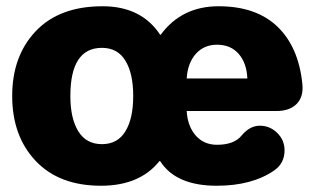

<svg xmlns="http://www.w3.org/2000/svg" viewBox="-20 -579 997 614"><path d="M303 15Q169 15 94 -64.5Q19 -144 19 -272Q19 -400 94.5 -479.5Q170 -559 308 -559Q432 -559 492 -468H494Q561 -559 679 -559Q799 -559 867 -494Q935 -429 947 -310Q951 -269 928.5 -246.5Q906 -224 864 -224H577Q580 -175 606 -145.5Q632 -116 674 -116Q729 -116 753 -146Q779 -177 811 -177Q843 -177 866.5 -154Q890 -131 890 -98Q890 -57 857 -34Q786 15 673 15Q542 15 492 -64H490Q427 15 303 15ZM577 -328H771Q769 -377 743.5 -406.5Q718 -436 674 -436Q632 -436 606 -406.5Q580 -377 577 -328ZM306 -426Q205 -426 205 -272Q205 -200 230.5 -159Q256 -118 306 -118Q356 -118 381 -159Q406 -200 406 -272Q406 -344 381 -385Q356 -426 306 -426Z"/></svg>

Font: Jellee Roman
Style: Regular
Weight: 400
Designer: Alfredo Marco Pradil
Foundry: Alfredo Marco Pradil
Version: Version 1.016;PS 001.016;hotconv 1.0.88;makeotf.lib2.5.64775